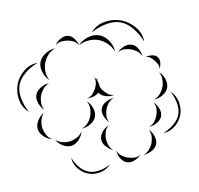

<svg xmlns="http://www.w3.org/2000/svg" viewBox="-180 -755 1005 968"><g transform="rotate(10 322.0 -270.5)"><path d="M228 -580Q242 -620 281 -642.5Q320 -665 362 -665Q404 -665 443 -642.5Q482 -620 496 -580Q469 -612 432.5 -633.5Q396 -655 362 -655Q328 -655 291.5 -633.5Q255 -612 228 -580ZM176 -505Q186 -532 212.5 -552Q239 -572 268 -572Q297 -572 323.5 -552Q350 -532 360 -505Q341 -527 316 -537.5Q291 -548 268 -548Q245 -548 220 -537.5Q195 -527 176 -505ZM376 -505Q383 -523 400.5 -538.5Q418 -554 438 -554Q458 -554 475.5 -538.5Q493 -523 500 -505Q487 -520 470.5 -525Q454 -530 438 -530Q422 -530 405.5 -525Q389 -520 376 -505ZM60 -485Q63 -503 77.5 -520.5Q92 -538 110 -542Q128 -545 147.5 -533Q167 -521 176 -505Q162 -517 145.5 -519Q129 -521 114 -518Q99 -515 84 -508Q69 -501 60 -485ZM516 -505Q527 -514 545.5 -518.5Q564 -523 577 -515Q589 -508 594 -490Q599 -472 596 -457Q594 -472 584 -480.5Q574 -489 564 -495Q554 -501 542 -505.5Q530 -510 516 -505ZM60 -306Q36 -315 17.5 -338.5Q-1 -362 -1 -387Q-1 -413 17.5 -436.5Q36 -460 60 -469Q40 -453 31.5 -430.5Q23 -408 23 -387Q23 -367 31.5 -344.5Q40 -322 60 -306ZM596 -441Q617 -434 633.5 -413.5Q650 -393 650 -372Q650 -350 633.5 -329.5Q617 -309 596 -302Q613 -316 619.5 -335Q626 -354 626 -372Q626 -389 619.5 -408Q613 -427 596 -441ZM-15 -131Q-52 -144 -73.5 -180Q-95 -216 -95 -256Q-95 -296 -73.5 -332Q-52 -368 -15 -381Q-45 -356 -65 -322Q-85 -288 -85 -256Q-85 -224 -65 -190Q-45 -156 -15 -131ZM279 -360Q286 -356 293 -350Q293 -355 295 -360Q295 -352 297 -345Q309 -333 314 -318Q320 -311 329 -304Q342 -296 358 -290Q374 -284 393 -289Q377 -278 354 -276Q331 -274 315 -285L313 -287Q306 -273 291.5 -262.5Q277 -252 263 -249Q278 -258 284 -272.5Q290 -287 292 -301Q294 -315 293 -326Q293 -329 292 -332Q289 -348 279 -360ZM671 -354Q702 -342 720.5 -311.5Q739 -281 739 -248Q739 -215 720.5 -184.5Q702 -154 671 -143Q696 -164 712.5 -192.5Q729 -221 729 -248Q729 -275 712.5 -303.5Q696 -332 671 -354ZM60 -154Q40 -162 23.5 -181.5Q7 -201 7 -222Q7 -243 23.5 -263Q40 -283 60 -290Q44 -276 37.5 -257.5Q31 -239 31 -222Q31 -205 37.5 -186.5Q44 -168 60 -154ZM596 -286Q614 -279 629.5 -261.5Q645 -244 645 -224Q645 -205 629.5 -187Q614 -169 596 -162Q611 -175 616 -192Q621 -209 621 -224Q621 -240 616 -256.5Q611 -273 596 -286ZM393 -150Q375 -157 359.5 -174.5Q344 -192 344 -211Q344 -231 359.5 -248.5Q375 -266 393 -273Q378 -260 373 -243.5Q368 -227 368 -211Q368 -196 373 -179Q378 -162 393 -150ZM263 -233Q284 -226 300.5 -206Q317 -186 317 -164Q317 -142 300.5 -122Q284 -102 263 -94Q280 -108 286.5 -127Q293 -146 293 -164Q293 -181 286.5 -200Q280 -219 263 -233ZM596 -146Q615 -139 630 -120Q645 -101 645 -81Q644 -61 628 -43Q612 -25 593 -18Q608 -31 614 -48.5Q620 -66 621 -82Q621 -98 616 -115.5Q611 -133 596 -146ZM124 -15Q102 -12 78 -22.5Q54 -33 44 -52Q34 -72 39.5 -97Q45 -122 60 -139Q52 -118 54.5 -98.5Q57 -79 65 -63Q73 -48 87.5 -34Q102 -20 124 -15ZM437 -15Q417 -15 396 -26.5Q375 -38 368 -57Q361 -76 369.5 -98.5Q378 -121 393 -134Q383 -117 384 -99Q385 -81 390 -66Q396 -51 407 -36.5Q418 -22 437 -15ZM263 -79Q266 -57 255.5 -33Q245 -9 226 1Q206 11 181 5.5Q156 0 140 -15Q160 -7 179.5 -9.5Q199 -12 215 -20Q230 -28 244 -42.5Q258 -57 263 -79ZM576 -15Q569 3 551.5 18.5Q534 34 514 34Q495 34 477 18.5Q459 3 453 -15Q465 0 482 5Q499 10 514 10Q530 10 547 5Q564 0 576 -15ZM433 60Q422 89 393.5 106.5Q365 124 334 124Q303 124 274.5 106.5Q246 89 235 60Q255 84 282 99Q309 114 334 114Q359 114 386 99Q413 84 433 60Z"/></g></svg>

Font: Rubik Puddles
Style: Regular
Weight: 400
Designer: Hubert and Fischer, NaN
Foundry: Hubert and Fischer, NaN
Version: Version 2.200